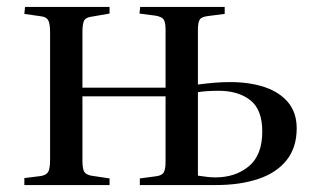

<svg xmlns="http://www.w3.org/2000/svg" viewBox="-20 -532 913 552"><path d="M50 0V-20L98 -26Q114 -29 119 -38.5Q124 -48 124 -74V-438Q124 -463 119 -473Q114 -483 99 -485L50 -492L52 -512H295V-493L243 -484Q227 -482 222 -473Q217 -464 217 -440V-280H456V-446Q456 -468 450.5 -476Q445 -484 427 -487L381 -493L383 -512H626V-492L579 -486Q560 -484 554.5 -476Q549 -468 549 -446V-289Q572 -292 594.5 -294Q617 -296 641 -296Q698 -296 741 -281.5Q784 -267 808.5 -237.5Q833 -208 833 -163Q833 -108 804 -71.5Q775 -35 722.5 -17.5Q670 0 602 0H382V-19L427 -25Q445 -27 450.5 -36Q456 -45 456 -68V-255H217V-70Q217 -47 222 -38.5Q227 -30 242 -27L295 -19V0ZM599 -22Q657 -22 695.5 -54Q734 -86 734 -154Q734 -217 699.5 -244Q665 -271 609 -271Q592 -271 576 -270Q560 -269 549 -267V-27Q563 -25 575 -23.5Q587 -22 599 -22Z"/></svg>

Font: Literata 60pt
Style: Regular
Weight: 400
Designer: Latin by Veronika Burian and Jose Scaglione. Greek by Irene Vlachou. Cyrillic by Vera Evstafieva.
Foundry: TypeTogether
Version: Version 3.002